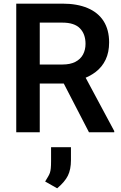

<svg xmlns="http://www.w3.org/2000/svg" viewBox="-20 -731 670 1061"><path d="M324.7 -710.9Q406.2 -710.9 464.1 -686.5Q522 -662.1 552.5 -614.3Q583 -566.4 583 -496.6Q583 -441.9 563.7 -401.4Q544.4 -360.8 508.8 -333.5Q473.1 -306.2 424.3 -290.5L384.8 -269.5H159.2V-374.5H325.2Q368.2 -374.5 396.5 -389.2Q424.8 -403.8 438.7 -429.7Q452.6 -455.6 452.6 -488.8Q452.6 -542.5 421.9 -574.2Q391.1 -606 324.7 -606H199.7V0H69.8V-710.9ZM306.6 -319.3H443.8L611.3 -6.8V0H471.7ZM372.1 153.8Q372.1 205.6 355 240Q337.9 274.4 295.9 309.6L229.5 272Q239.3 255.9 245.8 244.9Q252.4 233.9 255.9 223.6Q259.3 213.4 260.7 198.5Q262.2 183.6 262.2 159.2V82.5H372.1Z"/></svg>

Font: Heebo SemiBold
Style: Regular
Weight: 600
Designer: Oded Ezer
Foundry: Ezer Type House
Version: Version 3.100